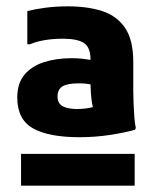

<svg xmlns="http://www.w3.org/2000/svg" viewBox="-20 -748 499 615"><path d="M234.7 -308.5Q136.2 -308.5 85.7 -336.9Q35.3 -365.3 35.3 -435.6Q35.3 -481 58.2 -508.5Q81.1 -536 120.6 -548.8Q160.2 -561.6 209.8 -561.6Q227.7 -561.6 243.5 -559.9Q259.4 -558.1 270 -556.2Q270 -596.5 248.9 -610.2Q227.8 -624 181.6 -624Q148.8 -624 121.2 -619.1Q93.6 -614.2 76.6 -606.2H67.5V-712.6Q93.5 -719.1 126.7 -723.4Q159.9 -727.7 197.2 -727.7Q260.4 -727.7 307.2 -712.6Q354 -697.5 380.5 -658.8Q406.9 -620.2 406.9 -548.8V-455.6Q406.9 -440.2 407.8 -417.5Q408.6 -394.9 410.3 -373.1Q412 -351.3 415 -338.3L412.6 -332.3Q378 -322.8 331 -315.6Q284 -308.5 234.7 -308.5ZM227.3 -398.8Q239.9 -398.8 253 -400.4Q266.2 -402 277.5 -404.9Q274.5 -416.8 272.6 -433.3Q270.7 -449.7 270 -477.6Q263.3 -479.2 253.5 -480.1Q243.8 -481 230.8 -481Q195.7 -481 180 -471.2Q164.3 -461.4 164.3 -438.7Q164.3 -416.6 180.9 -407.7Q197.5 -398.8 227.3 -398.8ZM47.4 -255.2H411.4V-153.2H47.4Z"/></svg>

Font: Kufam
Style: Regular
Weight: 400
Designer: Wael Morcos, Artur Schmal
Foundry: Original Type
Version: Version 1.301; ttfautohint (v1.8.3)